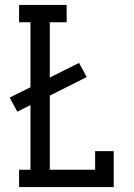

<svg xmlns="http://www.w3.org/2000/svg" viewBox="-20 -755 540 775"><path d="M57 0V-70H103V-331L50 -304L19 -361L103 -403V-665H57V-735H249V-665H181V-442L299 -501L330 -444L181 -369V-70H364V-145H439V0Z"/></svg>

Font: Iosevka Slab
Style: Regular
Weight: 400
Monospace: yes
Designer: Belleve Invis
Foundry: Belleve Invis
Version: Version 11.2.4; ttfautohint (v1.8.3)